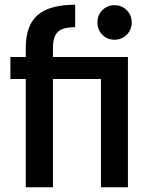

<svg xmlns="http://www.w3.org/2000/svg" viewBox="-20 -792 636 812"><path d="M204 -551H521V0H407V-458H204V0H89V-458H24V-551H89V-590Q89 -685 139.5 -728.5Q190 -772 298 -772V-677Q246 -677 225 -657.5Q204 -638 204 -590ZM392 -697Q392 -728 413 -749Q434 -770 464 -770Q495 -770 516 -749Q537 -728 537 -697Q537 -666 516 -645Q495 -624 464 -624Q434 -624 413 -645Q392 -666 392 -697Z"/></svg>

Font: Poppins Medium A&M
Style: Regular
Weight: 500
Designer: Ninad Kale (Devanagari), Jonny Pinhorn (Latin)
Foundry: Indian Type Foundry
Version: 4.004